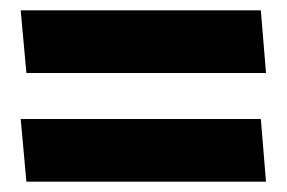

<svg xmlns="http://www.w3.org/2000/svg" viewBox="-20 -440 554 371"><path d="M494 -299H31L20 -420H484ZM494 -89H31L20 -210H484Z"/></svg>

Font: Palanquin Dark SemiBold
Style: Regular
Weight: 600
Designer: Pria Ravichandran
Version: Version 1.001